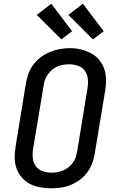

<svg xmlns="http://www.w3.org/2000/svg" viewBox="-20 -1005 640 1033"><path d="M254 8Q224 8 194.5 2.5Q165 -3 140 -16Q115 -29 96.5 -51Q78 -73 68.5 -100Q59 -127 59 -157Q59 -187 64 -217L120 -560Q125 -586 134.5 -611.5Q144 -637 161 -659.5Q178 -682 201.5 -699Q225 -716 250.5 -726Q276 -736 302.5 -741Q329 -746 356 -746Q386 -746 415 -739Q444 -732 469 -719Q494 -706 512.5 -684Q531 -662 540.5 -635Q550 -608 550.5 -578Q551 -548 546 -518L489 -175Q485 -149 475 -123.5Q465 -98 448 -75.5Q431 -53 408 -36.5Q385 -20 359 -9.5Q333 1 306.5 4.5Q280 8 254 8ZM255 -76Q255 -76 255.5 -76Q256 -76 256 -76Q272 -76 287.5 -78.5Q303 -81 318.5 -87.5Q334 -94 347.5 -104.5Q361 -115 371 -128.5Q381 -142 386.5 -157.5Q392 -173 395 -189L451 -531Q455 -556 452.5 -581Q450 -606 436.5 -624.5Q423 -643 400 -651Q377 -659 352 -659Q336 -659 320.5 -656.5Q305 -654 289.5 -647.5Q274 -641 261 -630Q248 -619 238 -605.5Q228 -592 222.5 -577Q217 -562 215 -546L158 -204Q154 -179 156.5 -154.5Q159 -130 172 -111.5Q185 -93 208 -84.5Q231 -76 255 -76ZM480 -793 348 -925 426 -985 538 -837ZM310 -793 178 -925 256 -985 368 -837Z"/></svg>

Font: Iosevka Slab Medium Extended
Style: Italic
Weight: 500
Width: 7
Italic angle: -9°
Monospace: yes
Designer: Belleve Invis
Foundry: Belleve Invis
Version: Version 11.1.0; ttfautohint (v1.8.3)